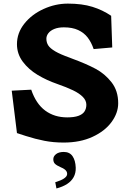

<svg xmlns="http://www.w3.org/2000/svg" viewBox="-20 -780 720 1064"><path d="M123 -26.5Q99 -34.5 74 -42.5L45 -277.5L153 -283Q179.5 -205 230.5 -167.2Q281.5 -129.5 352.5 -129.5Q391 -129.5 414.5 -138Q438 -146.5 448.2 -162.2Q458.5 -178 458.5 -199.5Q458.5 -223 439.2 -242.8Q420 -262.5 384.8 -279.5Q349.5 -296.5 296.5 -315Q238.5 -335 188.5 -365Q138.5 -395 106.2 -438.2Q74 -481.5 74 -535Q74 -597.5 115 -649Q156 -700.5 221.5 -730.2Q287 -760 356 -760Q435 -760 492 -742.2Q549 -724.5 596 -692.5L602 -517L499 -508Q486 -546 465.8 -572.2Q445.5 -598.5 413.2 -613.5Q381 -628.5 334 -628.5Q303 -628.5 281 -619.5Q259 -610.5 248 -596Q237 -581.5 237 -565.5Q237 -544.5 247.5 -528.2Q258 -512 286 -495.5Q314 -479 366 -460.5L380 -455Q456.5 -427 508.8 -399.2Q561 -371.5 598 -324.2Q635 -277 635 -208Q635 -154 598.2 -103.8Q561.5 -53.5 493 -21.8Q424.5 10 333 10Q275.5 10 225.8 0.2Q176 -9.5 123 -26.5ZM351.7 187.5Q355.8 162.9 317.7 147.4Q293.6 136.8 284.5 127.6Q275.4 118.5 275.4 102.2Q275.4 86 290.7 74Q306 62 333.4 62Q365.7 62 381.9 85.3Q398.1 108.6 399.7 148.8Q400.6 179.1 388.1 201.7Q375.7 224.2 351.7 239.7Q327.6 255.2 292.8 264.4L286.2 229.9Q318.5 220 334.2 209.4Q350 198.8 351.7 187.5Z"/></svg>

Font: TMT Limkin
Style: Regular
Weight: 400
Designer: Gabriel Drozdov
Version: Version 1.000;Glyphs 3.1.2 (3151)